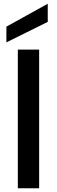

<svg xmlns="http://www.w3.org/2000/svg" viewBox="-20 -1005 304 1025"><path d="M189 0H75.2V-740.2H189ZM14.2 -778.8V-862.8L234.9 -984.9V-888.2Z"/></svg>

Font: PoppinsZ Medium
Style: Regular
Weight: 500
Designer: Ninad Kale (Devanagari), Jonny Pinhorn (Latin)
Foundry: Indian Type Foundry
Version: Version 3.002;FEAKit 1.0